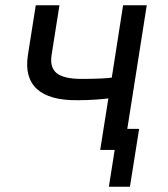

<svg xmlns="http://www.w3.org/2000/svg" viewBox="-20 -570 640 730"><path d="M361 0 392 -196Q381 -194 347 -191.5Q313 -189 274 -189Q168 -188 120.5 -231.5Q73 -275 86 -360L116 -550H206L176 -360Q169 -313 196 -291.5Q223 -270 290 -270Q331 -270 363 -271.5Q395 -273 405 -275L448 -550H538L464 -80H509L474 140H394L416 0Z"/></svg>

Font: NKDuy Mono
Style: Italic
Weight: 400
Italic angle: -9°
Monospace: yes
Designer: NKDuy
Foundry: NKDuy
Version: Version 2.251; ttfautohint (v1.8.4.7-5d5b)